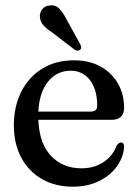

<svg xmlns="http://www.w3.org/2000/svg" viewBox="-20 -690 518 721"><path d="M446 -285Q446 -240 397.5 -240H124Q127.5 -151 171.8 -104.5Q216 -58 285.5 -58Q335 -58 369.8 -82Q404.5 -106 417.5 -142.5Q426.5 -155 434.5 -155Q446.5 -154.5 446 -138Q443 -98 418 -64Q393 -30 350.8 -9.5Q308.5 11 254 11Q186.5 11 136.8 -18Q87 -47 59.5 -98.8Q32 -150.5 32 -219.5Q32 -289.5 59.5 -344.8Q87 -400 137.8 -431.8Q188.5 -463.5 258.5 -463.5Q314.5 -463.5 356.8 -440.5Q399 -417.5 422.5 -377.2Q446 -337 446 -285ZM245.5 -424.5Q194 -424.5 160.8 -383.8Q127.5 -343 124 -271H321.5Q345 -271 345 -293Q345 -354.5 317.5 -389.5Q290 -424.5 245.5 -424.5ZM230.5 -616 281 -524.5Q283.5 -519 284.8 -513.5Q286 -508 281.5 -504Q273.5 -496 261 -503L176 -568Q156 -581 144 -594Q132 -607 130 -624.5Q128 -640 137.5 -653.8Q147 -667.5 166 -669.5Q187.5 -672.5 202.2 -657.8Q217 -643 230.5 -616Z"/></svg>

Font: Fraunces 72pt S050
Style: Regular
Weight: 400
Version: Version 1.000; ttfautohint (v1.8.3)